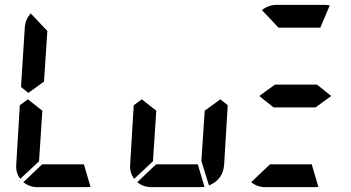

<svg xmlns="http://www.w3.org/2000/svg" viewBox="-20 -770 1446 790"><path d="M153.3 -93.8H325.2L352.5 -1L334 0H134.8Q100.6 0 76.2 -20.5ZM140.6 -106.4 63.5 -34.2Q43.9 -59.6 46.9 -93.8L61.5 -336.9L94.7 -361.3L154.3 -314.5ZM161.1 -434.6 96.7 -387.7 66.4 -412.1 82 -656.2Q84 -689.5 106.4 -714.8L174.8 -642.6Z M822.3 -314.5 886.7 -361.3 917 -336.9 902.3 -93.8Q898.4 -31.2 839.8 -6.8L808.6 -107.4ZM622.1 -93.8H793.9L821.3 -1L802.7 0H603.5Q569.3 0 544.9 -20.5ZM609.4 -106.4 532.2 -34.2Q512.7 -59.6 515.6 -93.8L530.3 -336.9L563.5 -361.3L623 -314.5Z M1297.9 -656.2H1126L1057.6 -728.5Q1085 -750 1119.1 -750H1318.4L1336.9 -748ZM1090.8 -93.8H1262.7L1290 -1L1271.5 0H1072.3Q1038.1 0 1013.7 -20.5ZM1046.9 -375 1111.3 -421.9H1284.2L1342.8 -375L1278.3 -328.1H1105.5Z"/></svg>

Font: 7-Segment
Style: Regular
Weight: 400
Designer: Jan Bobrowski
Version: Version 3.0